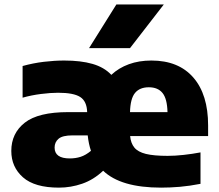

<svg xmlns="http://www.w3.org/2000/svg" viewBox="-20 -828 978 858"><path d="M243.5 10.5Q135 10.5 82.8 -35.5Q30.5 -81.5 30.5 -153.5Q30.5 -232.5 90.8 -279.8Q151 -327 285 -327H369.5Q368 -375.5 338.5 -394.5Q309 -413.5 239.5 -413.5Q206 -413.5 162.8 -408Q119.5 -402.5 81 -391.5V-533Q128 -546 175.8 -551.8Q223.5 -557.5 267 -557.5Q341 -557.5 393.2 -542.5Q445.5 -527.5 477.5 -493.5Q510.5 -524.5 555.8 -541Q601 -557.5 656.5 -557.5Q778 -557.5 844 -481.5Q910 -405.5 910 -267.5V-220H561.5Q564.5 -188 580.5 -168.5Q596.5 -149 632 -140.2Q667.5 -131.5 729 -131.5Q762.5 -131.5 801 -135.8Q839.5 -140 876 -147V-6.5Q827.5 3 784 6.8Q740.5 10.5 700 10.5Q519.5 10.5 441 -65Q398 -24.5 347.2 -7Q296.5 10.5 243.5 10.5ZM645 -438Q604.5 -438 583.5 -412.8Q562.5 -387.5 561 -327H728.5Q727 -387 706.2 -412.5Q685.5 -438 645 -438ZM292 -120Q317.5 -120 340.2 -127.2Q363 -134.5 386.5 -154Q376 -185 372 -223H304Q259.5 -223 241.8 -208Q224 -193 224 -168.5Q224 -120 292 -120ZM378 -613 500 -808H712L561 -613Z"/></svg>

Font: Encode Sans SmExp XBd
Style: Regular
Weight: 800
Width: 6
Designer: Multiple Designers
Foundry: Impallari Type
Version: Version 3.002; ttfautohint (v1.8.3) -l 8 -r 50 -G 200 -x 14 